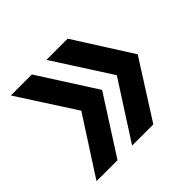

<svg xmlns="http://www.w3.org/2000/svg" viewBox="-111 -575 656 656"><g transform="rotate(-45 217.0 -247.0)"><path d="M184.5 -40H287L418.5 -247L287 -454H184.5L317.5 -247ZM12.5 -40H114L246.5 -247L114 -454H12.5L146 -247Z"/></g></svg>

Font: Anybody ExtraCondensed Medium
Style: Regular
Weight: 500
Width: 2
Version: Version 1.113;gftools[0.9.25]